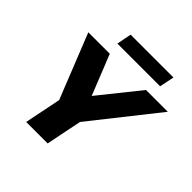

<svg xmlns="http://www.w3.org/2000/svg" viewBox="-223 -1068 1252 1252"><g transform="rotate(45 403.5 -442.0)"><path d="M201 0 252 -253 74 -700H272L383 -422L606 -700H807L449 -248L399 0ZM260 -782 280 -884H675L654 -782Z"/></g></svg>

Font: Montserrat ExtraBold
Style: Italic
Weight: 800
Italic angle: -11.3°
Designer: Julieta Ulanovsky
Foundry: Julieta Ulanovsky
Version: Version 9.000; ttfautohint (v1.8.4.7-5d5b)